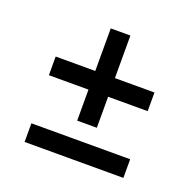

<svg xmlns="http://www.w3.org/2000/svg" viewBox="-87 -623 627 619"><g transform="rotate(20 226.5 -313.5)"><path d="M57.1 -387.2H192.9V-533.2H260.3V-387.2H396V-323.2H260.3V-216.8H192.9V-323.2H57.1ZM57.1 -158.2H396V-94.2H57.1Z"/></g></svg>

Font: Aubrey
Style: Regular
Weight: 400
Designer: Gayaneh Bagdasaryan | Cyreal.org
Foundry: Gayaneh Bagdasaryan | Cyreal.org
Version: Version 1.000